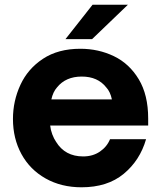

<svg xmlns="http://www.w3.org/2000/svg" viewBox="-20 -783 684 815"><path d="M35 -278Q35 -354 66.5 -422.5Q98 -491 162.5 -533.5Q227 -576 321 -576Q398 -576 463.5 -544.5Q529 -513 569 -446.5Q609 -380 609 -280V-250H193Q195 -231 202 -212.5Q209 -194 218 -181Q256 -119 333 -119Q374 -119 404 -139.5Q434 -160 447 -192H600Q574 -102 505 -45Q436 12 326 12Q240 12 173.5 -25.5Q107 -63 71 -129Q35 -195 35 -278ZM455 -361Q448 -394 431 -412Q395 -458 327 -458Q259 -458 222 -412Q205 -393 198 -361ZM371 -617H258L373 -763H523Z"/></svg>

Font: Open Sauce One ExtraBold
Style: Regular
Weight: 800
Designer: Alfredo Marco Pradil
Foundry: Creative Sauce Fz LLC
Version: Version 1.477